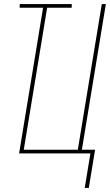

<svg xmlns="http://www.w3.org/2000/svg" viewBox="-20 -755 541 945"><path d="M397 170 425 0H74L192 -717H77V-735H333V-717H212L97 -18H363L481 -735H501L383 -18H448L417 170Z"/></svg>

Font: Iosevka Term Curly Thin
Style: Italic
Weight: 100
Italic angle: -9°
Designer: Belleve Invis
Foundry: Belleve Invis
Version: Version 32.3.0